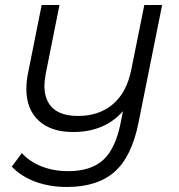

<svg xmlns="http://www.w3.org/2000/svg" viewBox="-20 -546 713 765"><path d="M626 -526 532 -58Q505 78 436.5 138.5Q368 199 246 199Q178 199 121 178Q64 157 27 118L67 64Q99 99 147 117.5Q195 136 251 136Q343 136 392 90.5Q441 45 461 -58L470 -103Q397 -20 271 -20Q183 -20 134 -65.5Q85 -111 85 -192Q85 -220 91 -251L146 -526H217L162 -251Q157 -223 157 -204Q157 -146 190.5 -115Q224 -84 291 -84Q375 -84 430 -131Q485 -178 503 -268L555 -526Z"/></svg>

Font: Montserrat Alternates
Style: Italic
Weight: 400
Italic angle: -11.3°
Designer: Julieta Ulanovsky
Foundry: Julieta Ulanovsky
Version: Version 7.200